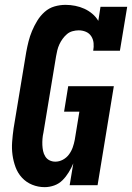

<svg xmlns="http://www.w3.org/2000/svg" viewBox="-20 -763 544 791"><path d="M164 8Q137 8 112.5 -2Q88 -12 70.5 -31Q53 -50 44 -74.5Q35 -99 31.5 -125Q28 -151 30 -178.5Q32 -206 36 -234L88 -548Q92 -570 97.5 -592Q103 -614 112 -635.5Q121 -657 133.5 -677.5Q146 -698 164 -714Q182 -730 204.5 -736.5Q227 -743 250 -743Q270 -743 290 -739Q310 -735 327.5 -727Q345 -719 360 -706.5Q375 -694 385 -677L394 -735H504L474 -554H364Q367 -570 365.5 -585.5Q364 -601 356 -613.5Q348 -626 334 -632Q320 -638 304 -638Q292 -638 279 -634.5Q266 -631 256 -622.5Q246 -614 238 -603Q230 -592 224.5 -580Q219 -568 216 -555.5Q213 -543 211 -531L159 -217Q156 -204 155 -191Q154 -178 154.5 -165.5Q155 -153 157.5 -141Q160 -129 166.5 -118.5Q173 -108 184 -102.5Q195 -97 208 -97Q224 -97 239 -105Q254 -113 264 -126.5Q274 -140 279.5 -155.5Q285 -171 288 -187L307 -303H244L261 -408H449L382 0H267L282 -90Q274 -71 263 -53Q252 -35 237.5 -20.5Q223 -6 203.5 1Q184 8 164 8Z"/></svg>

Font: Iosevka Curly Slab XBdObl
Style: Regular
Weight: 800
Italic angle: -9°
Monospace: yes
Designer: Belleve Invis
Foundry: Belleve Invis
Version: Version 11.1.0; ttfautohint (v1.8.3)